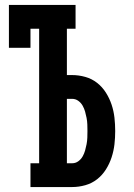

<svg xmlns="http://www.w3.org/2000/svg" viewBox="-20 -755 540 775"><path d="M103 0V-96H138V-639H103V-562H16V-735H285V-639H250V-452H271Q298 -452 324.5 -444.5Q351 -437 372 -420.5Q393 -404 407.5 -381Q422 -358 430.5 -332.5Q439 -307 442 -280Q445 -253 445 -226Q445 -199 442 -172.5Q439 -146 430.5 -120Q422 -94 407.5 -71Q393 -48 372 -31.5Q351 -15 324.5 -7.5Q298 0 271 0ZM250 -96H271Q285 -96 296 -104Q307 -112 313.5 -123.5Q320 -135 323.5 -147.5Q327 -160 329.5 -173Q332 -186 332.5 -199.5Q333 -213 333 -226Q333 -239 332.5 -252.5Q332 -266 329.5 -279Q327 -292 323.5 -304.5Q320 -317 313.5 -328.5Q307 -340 296 -348Q285 -356 271 -356H250Z"/></svg>

Font: Iosevka Curly Slab
Style: Bold
Weight: 700
Monospace: yes
Designer: Belleve Invis
Foundry: Belleve Invis
Version: Version 22.1.2; ttfautohint (v1.8.4)